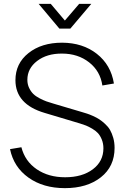

<svg xmlns="http://www.w3.org/2000/svg" viewBox="-20 -955 642 990"><path d="M314.5 15.1Q203.1 15.1 127 -39.1Q50.8 -93.3 31.7 -186L90.3 -195.8Q108.9 -123.5 169.4 -82.3Q230 -41 315.9 -41Q403.8 -41 458.5 -82Q513.2 -123 513.2 -190.4Q513.2 -214.8 504.9 -235.4Q496.6 -255.9 484.9 -268.6Q473.1 -281.2 455.1 -291.7Q437 -302.2 423.6 -307.6Q410.2 -313 392.1 -318.4L210.9 -372.6Q59.6 -417 59.6 -541.5Q59.6 -627.9 127 -681.4Q194.3 -734.9 300.3 -734.9Q406.7 -734.4 479.2 -677.5Q551.8 -620.6 567.4 -524.4L507.8 -514.2Q497.1 -588.4 439.5 -633.5Q381.8 -678.7 299.8 -678.7Q221.7 -679.2 171.4 -640.6Q121.1 -602.1 121.1 -543.5Q121.1 -520.5 130.1 -501.7Q139.2 -482.9 151.6 -470.7Q164.1 -458.5 184.3 -448Q204.6 -437.5 219.7 -432.1Q234.9 -426.8 256.8 -420.4L401.9 -377.4Q418 -372.6 429 -369.1Q439.9 -365.7 459.2 -357.2Q478.5 -348.6 491.9 -339.8Q505.4 -331.1 521.5 -316.4Q537.6 -301.8 547.4 -284.9Q557.1 -268.1 564 -244.1Q570.8 -220.2 570.8 -192.4Q570.8 -96.7 500 -40.8Q429.2 15.1 314.5 15.1ZM179.2 -935.1H241.7L314.5 -849.1L388.2 -935.1H450.7L342.8 -807.6H286.1Z"/></svg>

Font: Manrope Light
Style: Regular
Weight: 300
Designer: Mikhail Sharanda
Foundry: Mikhail Sharanda
Version: Version 4.505;FEAKit 1.0